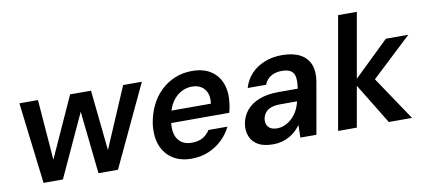

<svg xmlns="http://www.w3.org/2000/svg" viewBox="-67 -960 2694 1212"><g transform="rotate(-10 1279.5 -354.0)"><path d="M129 0 66 -521H185L216 -126H212L391 -521H525L566 -126H562L731 -521H851L606 0H481L437 -410H442L253 0Z M1077 12Q1005 12 955 -21Q905 -54 883.5 -113Q862 -172 873 -251Q883 -312 908.5 -364Q934 -416 974 -454Q1014 -492 1064.5 -512.5Q1115 -533 1173 -533Q1248 -533 1296 -500.5Q1344 -468 1363 -411.5Q1382 -355 1371 -285Q1370 -273 1367 -259.5Q1364 -246 1360 -232H956L970 -309H1256Q1262 -350 1250.5 -378Q1239 -406 1215 -421Q1191 -436 1156 -436Q1120 -436 1086.5 -418Q1053 -400 1029 -364.5Q1005 -329 995 -275L990 -246Q982 -196 992 -160.5Q1002 -125 1028.5 -106Q1055 -87 1093 -87Q1138 -87 1166 -103Q1194 -119 1212 -148H1334Q1312 -103 1274 -66.5Q1236 -30 1186 -9Q1136 12 1077 12Z M1599 12Q1539 12 1503 -9Q1467 -30 1453 -66Q1439 -102 1445 -144Q1453 -194 1483.5 -230.5Q1514 -267 1565.5 -287Q1617 -307 1687 -307H1812Q1819 -350 1815 -378.5Q1811 -407 1791 -421Q1771 -435 1731 -435Q1692 -435 1662.5 -417.5Q1633 -400 1620 -366H1502Q1517 -418 1552.5 -455.5Q1588 -493 1639 -513Q1690 -533 1748 -533Q1820 -533 1865.5 -509Q1911 -485 1929 -439.5Q1947 -394 1936 -330L1878 0H1775L1777 -81Q1763 -61 1745 -44Q1727 -27 1704.5 -14.5Q1682 -2 1655.5 5Q1629 12 1599 12ZM1641 -83Q1668 -83 1692.5 -94Q1717 -105 1737.5 -124.5Q1758 -144 1772 -169.5Q1786 -195 1793 -224L1794 -229H1686Q1651 -229 1627 -220Q1603 -211 1590 -194Q1577 -177 1573 -155Q1569 -121 1587 -102Q1605 -83 1641 -83Z M2342 0 2169 -283 2415 -521H2559L2256 -237L2272 -326L2491 0ZM2017 0 2144 -720H2264L2137 0Z"/></g></svg>

Font: DM Sans 10pt SemiBold
Style: Italic
Weight: 600
Italic angle: -10°
Version: Version 4.004;gftools[0.9.30]